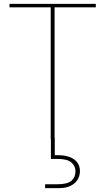

<svg xmlns="http://www.w3.org/2000/svg" viewBox="-20 -720 544 992"><path d="M242 0V-682H29V-700H475V-682H262V0ZM213 252V232H276Q328 232 349 214Q370 196 370 165Q370 138 349 119.5Q328 101 276 101H243V-8H263V82Q307 80 336 90Q365 100 379 119Q393 138 393 164Q393 188 381 208Q369 228 345 240Q321 252 285 252Z"/></svg>

Font: DM Sans 11pt Thin
Style: Regular
Weight: 250
Version: Version 4.004;gftools[0.9.30]